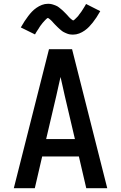

<svg xmlns="http://www.w3.org/2000/svg" viewBox="-20 -995 640 1015"><path d="M53 0 239 -735H361L547 0H436L397 -168H203L164 0ZM224 -260H376L322 -490Q317 -515 311 -539.5Q305 -564 300 -588Q295 -564 289 -539.5Q283 -515 278 -490ZM366 -812Q361 -812 355.5 -812.5Q350 -813 345 -814Q340 -815 335.5 -817Q331 -819 326 -821Q321 -823 316.5 -825.5Q312 -828 308.5 -830.5Q305 -833 300.5 -837Q296 -841 292 -844.5Q288 -848 284.5 -851.5Q281 -855 277.5 -858.5Q274 -862 270.5 -865.5Q267 -869 263 -873.5Q259 -878 255.5 -882Q252 -886 248.5 -889Q245 -892 240 -896Q235 -900 234 -900Q231 -900 227.5 -897Q224 -894 220 -890Q216 -886 214 -883.5Q212 -881 209.5 -878.5Q207 -876 205 -873.5Q203 -871 200.5 -867.5Q198 -864 195 -860.5Q192 -857 189.5 -852.5Q187 -848 184 -843.5Q181 -839 178 -834.5Q175 -830 171.5 -824.5Q168 -819 165 -813L90 -850Q100 -868 110 -883Q120 -898 129.5 -910.5Q139 -923 149 -933.5Q159 -944 172.5 -953.5Q186 -963 201.5 -969Q217 -975 234 -975Q239 -975 244.5 -974.5Q250 -974 255 -972.5Q260 -971 264.5 -969.5Q269 -968 274 -966Q279 -964 283.5 -961.5Q288 -959 291.5 -956Q295 -953 299.5 -949.5Q304 -946 308 -942.5Q312 -939 315.5 -935.5Q319 -932 322.5 -928.5Q326 -925 329.5 -921.5Q333 -918 337 -913.5Q341 -909 344.5 -905Q348 -901 351.5 -898Q355 -895 360 -891Q365 -887 366 -887Q369 -887 372.5 -890Q376 -893 380 -897Q384 -901 386 -903Q388 -905 390.5 -907.5Q393 -910 395 -913Q397 -916 399.5 -919.5Q402 -923 405 -926.5Q408 -930 410.5 -934Q413 -938 416 -942.5Q419 -947 422 -952Q425 -957 428.5 -962.5Q432 -968 435 -974L510 -936Q500 -918 490 -903Q480 -888 470.5 -876Q461 -864 451 -853.5Q441 -843 427.5 -833.5Q414 -824 398.5 -818Q383 -812 366 -812Z"/></svg>

Font: Iosevka Aile Semibold
Style: Regular
Weight: 600
Designer: Belleve Invis
Foundry: Belleve Invis
Version: Version 31.1.0; ttfautohint (v1.8.4)